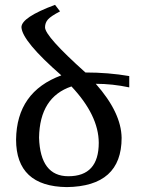

<svg xmlns="http://www.w3.org/2000/svg" viewBox="-20 -761 584 787"><path d="M253.9 5.9Q45.9 3.4 45.9 -189Q48.3 -384.8 231.4 -452.1Q70.8 -592.3 67.9 -649.4Q67.9 -689.9 205.6 -741.2L226.1 -714.4Q188.5 -694.8 176.5 -681.2Q164.6 -667.5 164.6 -648.9Q164.6 -612.3 330.1 -463.9Q424.3 -463.9 509.8 -449.2V-402.8Q440.9 -417.5 372.6 -417.5Q477.1 -299.3 478.5 -195.8Q478.5 2.9 253.9 5.9ZM260.3 -38.6Q384.8 -38.6 384.8 -175.8Q384.3 -288.1 272.9 -406.7Q142.6 -362.8 140.1 -196.8Q145 -38.6 260.3 -38.6Z"/></svg>

Font: Kelvinch
Style: Regular
Weight: 400
Designer: Paul James MIller
Foundry: High-Logic / Made with FontCreator
Version: Version 3.30 September 23, 2016